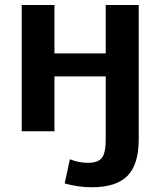

<svg xmlns="http://www.w3.org/2000/svg" viewBox="-20 -540 659 790"><path d="M69.3 0V-519.5H204.1V-320.3H415V-519.5H550.8V33.2Q550.8 136.7 504.4 183.6Q458 230.5 357.4 230.5Q302.7 230.5 246.1 214.8L267.6 115.2Q302.7 129.9 342.8 129.9Q382.8 129.9 398.9 109.9Q415 89.8 415 33.2V-225.6H204.1V0Z"/></svg>

Font: GenEi M Gothic v2 Bold
Style: Regular
Weight: 700
Version: Version 2.0